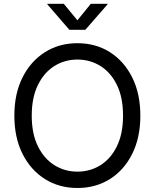

<svg xmlns="http://www.w3.org/2000/svg" viewBox="-20 -961 799 992"><path d="M379.9 10.3Q285.6 10.3 212.2 -35.9Q138.7 -82 96.4 -166Q54.2 -250 54.2 -363.3Q54.2 -477.1 96.4 -561Q138.7 -645 212.2 -691.4Q285.6 -737.8 379.9 -737.8Q474.6 -737.8 547.9 -691.4Q621.1 -645 663.1 -561Q705.1 -477.1 705.1 -363.3Q705.1 -250 663.1 -166Q621.1 -82 547.9 -35.9Q474.6 10.3 379.9 10.3ZM379.9 -74.2Q445.3 -74.2 498.8 -107.4Q552.2 -140.6 584 -205.3Q615.7 -270 615.7 -363.3Q615.7 -457.5 584 -522.2Q552.2 -586.9 498.8 -620.1Q445.3 -653.3 379.9 -653.3Q314.5 -653.3 261 -619.9Q207.5 -586.4 175.8 -521.7Q144 -457 144 -363.3Q144 -270 175.8 -205.6Q207.5 -141.1 261 -107.7Q314.5 -74.2 379.9 -74.2ZM309.6 -941.4 379.9 -856 449.2 -941.4H535.6V-938.5L420.9 -807.1H338.4L224.6 -938.5V-941.4Z"/></svg>

Font: Inter 20pt
Style: Regular
Weight: 400
Version: Version 4.001;git-66647c0bb